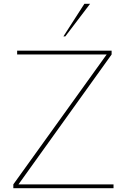

<svg xmlns="http://www.w3.org/2000/svg" viewBox="-20 -988 666 1008"><path d="M576 0V-20H77L566 -702V-722H70V-702H540L50 -20V0ZM453 -968H423L313 -797H323Z"/></svg>

Font: Perun Thin
Style: Regular
Weight: 100
Foundry: Copyright (c) Stefan Peev, Context Ltd, 2016
Version: Version 1.089